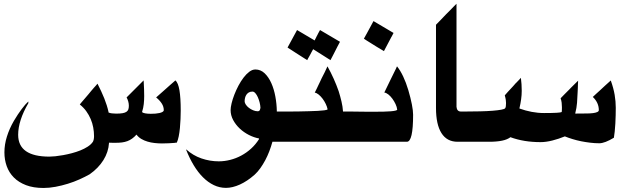

<svg xmlns="http://www.w3.org/2000/svg" viewBox="-20 -771 3288 996"><path d="M917.5 -197.3Q917.5 -177.7 916.5 -153.8Q915.5 -129.9 913.3 -106.7Q911.1 -83.5 907 -63.2Q902.8 -43 897 -30.8Q894.5 -30.8 892.3 -30.8Q890.1 -30.8 887.7 -30.3L886.2 -29.8Q873 -28.8 855.7 -27.8Q838.4 -26.9 820.3 -26.9Q801.3 -26.9 782 -29.1Q762.7 -31.2 745.4 -36.4Q728 -41.5 713.1 -50.3Q698.2 -59.1 688 -72.8Q676.8 -60.1 665 -51.8Q653.3 -43.5 640.6 -38.8Q627.9 -34.2 613.5 -32.2Q599.1 -30.3 582 -30.3Q573.7 -30.3 564 -30.3Q554.2 -30.3 545.4 -30.8V-28.8Q542.5 17.6 516.4 59.6Q490.2 101.6 444.8 133.3Q421.4 146.5 392.6 159.4Q363.8 172.4 332.3 182.1Q300.8 191.9 268.3 198Q235.8 204.1 205.6 204.1Q153.3 204.1 115 189.5Q76.7 174.8 51.8 149.7Q26.9 124.5 14.9 91.1Q2.9 57.6 2.9 19.5Q2.9 -21.5 15.9 -62.7Q28.8 -104 51.8 -143.6Q73.2 -179.7 92.5 -205.3Q111.8 -231 127 -244.6V-235.8Q74.2 -145 74.2 -71.8Q74.2 41.5 236.3 41.5Q248.5 41.5 267.3 39.6Q286.1 37.6 307.9 33.7Q329.6 29.8 352.8 23.7Q376 17.6 396.7 9.3Q417.5 1 434.6 -10Q451.7 -21 460.9 -34.2V-33.7Q467.8 -44.9 467.8 -64.5Q467.8 -87.4 463.6 -109.9Q459.5 -132.3 450.4 -153.6Q441.4 -174.8 427.5 -194.1Q413.6 -213.4 394 -229Q396.5 -231.9 399.2 -235.6Q401.9 -239.3 404.3 -241.7Q412.6 -251.5 421.1 -261.2Q429.7 -271 439 -282.2Q445.8 -290.5 452.9 -299.1Q460 -307.6 467.3 -315.9Q472.2 -321.3 476.8 -326.4Q481.4 -331.5 485.8 -336.9Q506.3 -296.9 521 -260.5Q535.6 -224.1 543 -189.9V-187.5Q549.8 -184.1 560.5 -182.9Q571.3 -181.6 582.5 -181.6Q603 -181.6 615.7 -183.8Q628.4 -186 635.7 -190.9Q643.1 -195.8 645.8 -203.6Q648.4 -211.4 648.4 -222.7Q648.4 -233.9 645 -245.6Q641.6 -257.3 636.7 -265.6L725.1 -354Q725.1 -351.6 725.1 -349.4Q725.1 -347.2 725.6 -344.7Q726.6 -327.1 727.3 -308.6Q728 -290 728 -272.5Q728 -252 725.8 -231.4Q723.6 -210.9 717.3 -191.4V-189.9Q719.7 -185.5 732.7 -183.1Q745.6 -180.7 762.2 -180.7Q774.4 -180.7 786.4 -181.6Q798.3 -182.6 807.9 -184.8Q817.4 -187 823.5 -190.7Q829.6 -194.3 829.6 -199.7Q829.6 -217.8 819.1 -234.1Q808.6 -250.5 790 -265.6Q801.3 -275.9 813.5 -286.4Q825.7 -296.9 835.9 -306.2Q848.6 -317.9 862.1 -329.6Q875.5 -341.3 890.1 -354Q904.3 -341.3 910.9 -302.7Q917.5 -264.2 917.5 -197.3Z M1331.1 -211.4Q1330.6 -224.6 1326.9 -239.3Q1323.2 -253.9 1317.6 -266.6Q1312 -279.3 1304.7 -287.6Q1297.4 -295.9 1289.6 -295.9Q1278.3 -295.9 1270.5 -291.3Q1262.7 -286.6 1258.1 -279.5Q1253.4 -272.5 1251.2 -263.4Q1249 -254.4 1249 -245.6Q1249 -237.8 1255.1 -228.5Q1261.2 -219.2 1271 -211.7Q1280.8 -204.1 1293 -199Q1305.2 -193.8 1316.9 -193.8Q1325.2 -193.8 1328.1 -200.7V-200.2ZM1444.3 -35.6H1393.1V-35.2Q1386.2 -10.3 1377 13.9Q1367.7 38.1 1356 60.1Q1344.2 82 1330.6 101.3Q1316.9 120.6 1300.8 135.3Q1262.7 168.9 1224.4 186.3Q1186 203.6 1152.3 203.6Q1119.1 203.6 1089.1 189.2Q1059.1 174.8 1033 148.7Q1006.8 122.6 984.9 86.2Q962.9 49.8 945.8 6.3V3.9Q981 35.6 1024.9 50.8Q1068.8 65.9 1114.7 65.9Q1144.5 65.9 1174.3 58.3Q1204.1 50.8 1231.4 36.1Q1258.8 21.5 1282.5 0Q1306.2 -21.5 1323.7 -49.3V-52.7Q1297.4 -57.6 1271 -71Q1244.6 -84.5 1223.6 -104.2Q1202.6 -124 1189.5 -148.4Q1176.3 -172.9 1176.3 -199.7Q1176.3 -213.9 1181.4 -235.1Q1186.5 -256.3 1195.6 -279.8Q1204.6 -303.2 1217 -326.7Q1229.5 -350.1 1243.7 -368.7Q1257.8 -387.2 1273.4 -398.9Q1289.1 -410.6 1304.7 -410.6Q1332 -410.6 1352.8 -390.9Q1373.5 -371.1 1387.5 -339.8Q1401.4 -308.6 1408.4 -270.3Q1415.5 -231.9 1416 -194.3V-192.4H1444.3Z M1743.7 -554.2Q1737.3 -542.5 1731 -530.3Q1724.6 -518.1 1718.8 -506.3Q1713.4 -495.1 1707 -483.2Q1700.7 -471.2 1694.3 -459L1605 -515.6V-516.6Q1602.5 -512.7 1599.9 -507.6Q1597.2 -502.4 1594.2 -497.1Q1591.8 -492.7 1589.4 -487.8Q1586.9 -482.9 1584.5 -479Q1583.5 -476.6 1581.8 -474.1Q1580.1 -471.7 1578.6 -468.8L1573.7 -459Q1558.1 -468.8 1543.7 -478Q1529.3 -487.3 1514.6 -496.6Q1503.9 -503.4 1493.2 -510.5Q1482.4 -517.6 1471.7 -524.4Q1477.1 -534.2 1482.7 -544.7Q1488.3 -555.2 1493.7 -564.9Q1507.3 -591.3 1521 -615.2L1611.8 -561.5V-560.5Q1613.8 -564 1615.7 -568.4Q1617.7 -572.8 1620.1 -577.1Q1622.1 -581.1 1623.5 -584.2Q1625 -587.4 1627 -590.3Q1627.4 -591.3 1627.7 -592Q1627.9 -592.8 1628.4 -593.8Q1632.3 -600.6 1635 -606Q1637.7 -611.3 1640.1 -615.2ZM1806.2 -35.6H1419.4V-192.4H1436Q1456.1 -192.4 1481 -192.4Q1505.9 -192.4 1531.7 -192.9Q1557.6 -193.4 1582.8 -194.1Q1607.9 -194.8 1628.2 -195.8Q1648.4 -196.8 1662.1 -198.7Q1675.8 -200.7 1679.2 -203.1V-205.1Q1676.8 -217.3 1669.9 -231.7Q1663.1 -246.1 1653.6 -258.8Q1644 -271.5 1633.3 -280.3Q1622.6 -289.1 1612.8 -290.5Q1617.7 -300.3 1622.8 -310.5Q1627.9 -320.8 1631.8 -329.6Q1635.7 -337.9 1639.9 -346.4Q1644 -355 1648.4 -364.7Q1656.7 -380.4 1664.3 -395.8Q1671.9 -411.1 1678.7 -426.8Q1695.8 -396.5 1710.7 -363.3Q1725.6 -330.1 1736.8 -297.9Q1745.1 -271.5 1751.5 -244.4Q1757.8 -217.3 1759.3 -193.8V-192.4H1806.2Z M2021.5 -600.1Q2019 -595.2 2015.9 -589.1Q2012.7 -583 2010.3 -578.6V-579.1Q2000.5 -560.5 1991 -542.5Q1981.4 -524.4 1971.7 -505.9Q1951.7 -517.6 1933.3 -528.8Q1915 -540 1896.5 -551.8Q1889.6 -556.2 1882.1 -560.8Q1874.5 -565.4 1867.7 -570.3Q1876.5 -585.9 1885 -601.6Q1893.6 -617.2 1901.9 -632.8Q1905.3 -639.2 1909.7 -647.2Q1914.1 -655.3 1917.5 -661.6ZM2123 -175.8Q2123 -35.6 2090.8 -35.6H1780.3V-192.4H1808.1Q1813 -192.4 1817.9 -192.1Q1822.8 -191.9 1827.1 -191.9H1840.3Q1861.3 -191.4 1883.5 -191.4Q1905.8 -191.4 1928.2 -191.4Q1950.7 -191.4 1970.9 -191.9Q1991.2 -192.4 2006.3 -193.6Q2021.5 -194.8 2030.8 -197Q2040 -199.2 2040.5 -202.1Q2039.1 -215.8 2032 -231Q2024.9 -246.1 2015.4 -259Q2005.9 -272 1994.9 -280.8Q1983.9 -289.6 1973.6 -291Q1989.3 -322.8 2003.4 -352.5Q2017.6 -382.3 2033.2 -413.1L2036.1 -419.4Q2037.1 -421.4 2037.8 -423.6Q2038.6 -425.8 2039.6 -426.8Q2056.6 -405.8 2071.5 -374.3Q2086.4 -342.8 2098.1 -303.7Q2110.4 -261.7 2116.7 -229Q2123 -196.3 2123 -175.8Z M2413.1 -35.6H2353.5Q2298.3 -35.6 2270 -80.6Q2241.7 -125.5 2241.7 -210.9V-642.6Q2254.9 -656.2 2268.3 -669.9Q2281.7 -683.6 2294.9 -697.8Q2304.2 -707 2313.5 -716.3Q2322.8 -725.6 2331.5 -734.9Q2335.4 -738.8 2339.8 -743.2Q2344.2 -747.6 2348.1 -751.5V-216.8Q2349.1 -205.1 2354.7 -198.7Q2360.4 -192.4 2371.6 -192.4H2413.1Z M3174.3 -212.4Q3174.3 -194.3 3173.8 -172.9Q3173.3 -151.4 3172.1 -129.9Q3170.9 -108.4 3168.9 -89.1Q3167 -69.8 3164.6 -56.6Q3117.2 -27.8 3088.9 -27.8Q3065.4 -27.8 3041.3 -30.8Q3017.1 -33.7 2994.1 -38.3Q2971.2 -43 2949.7 -49.6Q2928.2 -56.2 2910.2 -63.5Q2877.9 -50.3 2845 -42Q2812 -33.7 2784.2 -33.7Q2697.3 -33.7 2628.4 -59.1V-59.6Q2611.8 -46.9 2584.5 -41.3Q2557.1 -35.6 2517.1 -35.6H2388.7V-192.4Q2433.6 -192.4 2470.7 -193.4Q2507.8 -194.3 2535.4 -196.5Q2563 -198.7 2579.8 -201.9Q2596.7 -205.1 2600.1 -209Q2603 -212.4 2604 -219.5Q2605 -226.6 2605 -236.3Q2605 -243.2 2603.8 -252.7Q2602.5 -262.2 2598.6 -276.4Q2606.4 -285.6 2614.7 -294.7Q2623 -303.7 2631.3 -312.5Q2636.7 -317.9 2642.1 -324.2Q2647.5 -330.6 2652.8 -336.4Q2653.8 -337.4 2654.8 -338.6Q2655.8 -339.8 2656.7 -340.8V-340.3Q2663.1 -347.2 2669.9 -354Q2676.8 -360.8 2682.1 -367.2Q2686.5 -334.5 2686.5 -299.8Q2686.5 -278.3 2683.3 -255.6Q2680.2 -232.9 2674.8 -210.4V-208Q2706.1 -196.8 2738 -190.7Q2770 -184.6 2802.2 -184.6Q2886.2 -184.6 2894 -189.9V-190.9Q2895 -195.8 2895 -214.4Q2895 -226.6 2893.6 -238.3Q2892.1 -250 2888.2 -261.2L2905.8 -279.3L2924.3 -297.9Q2928.2 -301.8 2932.6 -306.2Q2937 -310.5 2941.4 -315.4Q2951.2 -325.2 2960.9 -334.7Q2970.7 -344.2 2979 -352.5Q2978 -341.3 2978 -332.3Q2978 -323.2 2977.5 -314.5Q2977.5 -312.5 2977.3 -310.1Q2977.1 -307.6 2977.1 -305.2Q2977.1 -302.7 2976.8 -300.3Q2976.6 -297.9 2976.6 -295.4Q2975.6 -265.1 2973.4 -237.8Q2971.2 -210.4 2964.4 -184.6V-181.6Q2970.7 -182.1 2980.5 -182.1Q2990.2 -182.1 2998.5 -182.1Q3012.7 -182.1 3028.3 -182.4Q3043.9 -182.6 3056.9 -184.3Q3069.8 -186 3078.1 -189.7Q3086.4 -193.4 3086.4 -199.7Q3086.4 -219.2 3078.4 -236.6Q3070.3 -253.9 3055.2 -268.1Q3064 -276.4 3073.2 -284.9Q3082.5 -293.5 3090.8 -300.8Q3104.5 -313.5 3119.1 -327.1Q3133.8 -340.8 3148.4 -353.5Q3162.6 -314 3168.5 -279.3Q3174.3 -244.6 3174.3 -212.4Z"/></svg>

Font: XB Khoramshahr
Style: Bold
Weight: 700
Designer: Behnam
Foundry: Irmug
Version: Version 8.005 2009